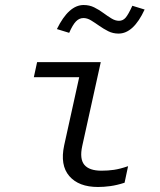

<svg xmlns="http://www.w3.org/2000/svg" viewBox="-20 -736 640 766"><path d="M371 10Q294 10 256.5 -33.5Q219 -77 236 -156L296 -428H115L128 -488H382L308 -153Q297 -102 316.5 -78.5Q336 -55 385 -55Q411 -55 435 -58.5Q459 -62 491 -73L477 -7Q446 3 420 6.5Q394 10 371 10ZM256 -605 207 -620Q254 -716 313.6 -716Q337 -716 356 -706.5Q375 -697 392 -684.5Q409 -672 424.5 -662.5Q440 -653 454.7 -653Q470.4 -653 481.2 -665.5Q492 -678 508 -713L557 -698Q512.6 -602 453 -602Q430.6 -602 411.8 -611.5Q393 -621 376 -633Q359 -645 343.5 -654.5Q328 -664 313 -664Q296 -664 283 -650.5Q270 -637.1 256 -605Z"/></svg>

Font: Red Hat Mono
Style: Italic
Weight: 300
Italic angle: -12°
Monospace: yes
Designer: Pentagram, MCKL
Foundry: Pentagram, MCKL
Version: Version 1.023